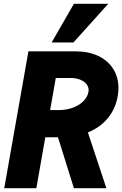

<svg xmlns="http://www.w3.org/2000/svg" viewBox="-20 -997 648 1017"><path d="M130.5 -725H380.5Q449 -725 500.2 -700.8Q551.5 -676.5 579.5 -632.2Q607.5 -588 607.5 -530.5Q607.5 -511 603.5 -487Q591.5 -420 550.8 -370.8Q510 -321.5 445.5 -295.5L543.5 0H371.5L287 -270H220L172.5 0H2.5ZM448.5 -510Q449.5 -516 449.5 -519Q449.5 -536.5 438.2 -551.2Q427 -566 404.8 -575Q382.5 -584 351.5 -584H275.5L245.5 -414H290.5Q334 -414 368.5 -427.5Q403 -441 423.5 -463Q444 -485 448.5 -510ZM253.5 -772 371.5 -977H553.5L369 -772Z"/></svg>

Font: JuliaMono Black
Style: Italic
Weight: 900
Italic angle: -9°
Monospace: yes
Designer: cormullion
Foundry: corm
Version: Version 0.057; ttfautohint (v1.8.4)